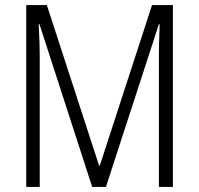

<svg xmlns="http://www.w3.org/2000/svg" viewBox="-20 -827 781 754"><path d="M342 -93H396L604 -732H607C605 -676 604 -637 604 -610V-93H659V-807H577L372 -177H369L164 -807H83V-93H136V-610C136 -638 135 -676 132 -732H135Z"/></svg>

Font: Noto Sans Kannada UI Condensed Light
Style: Regular
Weight: 300
Width: 3
Designer: Jelle Bosma - Monotype Design Team
Foundry: Monotype Imaging Inc.
Version: Version 2.005